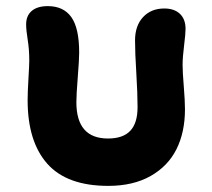

<svg xmlns="http://www.w3.org/2000/svg" viewBox="-20 -650 697 631"><path d="M335.9 -39.1Q200.2 -39.1 135.5 -111.8Q70.8 -184.6 70.8 -320.8Q70.8 -346.7 73.5 -391.6Q76.2 -436.5 76.2 -451.2Q76.2 -487.8 71 -519.5Q65.9 -551.3 65.9 -569.8Q65.9 -598.6 84.5 -614.3Q103 -629.9 137.2 -629.9Q188.5 -629.9 214.4 -593.8Q240.2 -557.6 240.2 -477.1Q240.2 -454.1 235.6 -396.5Q231 -338.9 231 -314Q231 -194.8 335 -194.8Q384.3 -194.8 408.2 -220.2Q432.1 -245.6 432.1 -297.9Q432.1 -342.8 428 -409.7Q423.8 -476.6 423.8 -517.1Q423.8 -565.4 450.2 -593.8Q476.6 -622.1 520 -622.1Q552.7 -622.1 571.3 -604.5Q589.8 -586.9 589.8 -555.2Q589.8 -539.1 585 -500.5Q580.1 -461.9 580.1 -436Q580.1 -413.6 584 -366Q587.9 -318.4 587.9 -291Q587.9 -215.8 560.1 -159.9Q532.2 -104 474.9 -71.5Q417.5 -39.1 335.9 -39.1Z"/></svg>

Font: Shantell Sans Irregular
Style: Bold
Weight: 700
Designer: Stephen Nixon, Anya Danilova, Shantell Martin
Foundry: Arrow Type
Version: Version 1.006;[9816181b4]